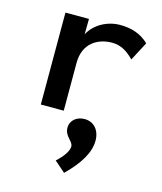

<svg xmlns="http://www.w3.org/2000/svg" viewBox="-114 -560 792 938"><g transform="rotate(15 281.5 -91.5)"><path d="M103 0H219V-242C219 -341 289 -382 362 -382C407 -382 440 -361 473 -327L523 -422C485 -459 437 -476 378 -476C313 -476 250 -442 221 -387L222 -465H103ZM299 293C370 224 407 160 407 102C407 49 376 13 329 13C290 13 258 37 258 76C258 119 300 133 300 160C300 181 280 213 244 245Z"/></g></svg>

Font: Inconsolata SemiExpanded
Style: Bold
Weight: 700
Width: 6
Monospace: yes
Designer: Raph Levien, Cyreal, Brenton Simpson
Foundry: Raph Levien, Cyreal, Google
Version: Version 3.100